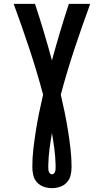

<svg xmlns="http://www.w3.org/2000/svg" viewBox="-20 -755 540 998"><path d="M250 223Q229 223 208 216Q187 209 172.5 193Q158 177 153 156Q148 135 148 113Q148 66 153.5 18.5Q159 -29 166.5 -76Q174 -123 183.5 -169.5Q193 -216 204 -263Q172 -383 133 -500.5Q94 -618 51 -735H162Q186 -662 208 -588.5Q230 -515 250 -441Q270 -515 292 -588.5Q314 -662 338 -735H449Q406 -618 367 -500.5Q328 -383 296 -263Q307 -216 316.5 -169.5Q326 -123 333.5 -76Q341 -29 346.5 18.5Q352 66 352 113Q352 135 347 156Q342 177 327.5 193Q313 209 292 216Q271 223 250 223ZM250 151Q256 151 260 147Q264 143 266 138Q268 133 268.5 127Q269 121 269 116V102Q268 60 262.5 18.5Q257 -23 250 -64Q243 -23 237.5 18.5Q232 60 231 102V116Q231 121 231.5 127Q232 133 234 138Q236 143 240 147Q244 151 250 151Z"/></svg>

Font: Iosevka Fixed
Style: Bold
Weight: 700
Monospace: yes
Designer: Belleve Invis
Foundry: Belleve Invis
Version: Version 32.3.0